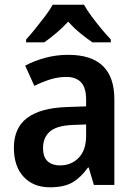

<svg xmlns="http://www.w3.org/2000/svg" viewBox="-20 -879 577 816"><path d="M270 -646Q466 -646 466 -457V-93H379L357 -167H354Q323 -124 287.5 -103.5Q252 -83 192 -83Q122 -83 80.5 -127.5Q39 -172 39 -251Q39 -335 95 -377.5Q151 -420 262 -424L346 -427V-456Q346 -506 324.5 -529Q303 -552 262 -552Q227 -552 193.5 -541.5Q160 -531 126 -514L87 -600Q126 -621 173 -633.5Q220 -646 270 -646ZM289 -348Q220 -345 191.5 -319.5Q163 -294 163 -250Q163 -211 182.5 -193.5Q202 -176 235 -176Q283 -176 314.5 -208.5Q346 -241 346 -302V-350ZM337 -859Q349 -837 369 -810Q389 -783 410.5 -757Q432 -731 451 -711V-699H373Q349 -715 321.5 -737.5Q294 -760 270 -787Q245 -760 218 -737.5Q191 -715 168 -699H91V-711Q109 -731 130.5 -757.5Q152 -784 172 -810.5Q192 -837 204 -859Z"/></svg>

Font: Noto Sans Telugu UI SemiCondensed SemiBold
Style: Regular
Weight: 600
Width: 4
Designer: Jelle Bosma - Monotype Design Team
Foundry: Monotype Imaging Inc.
Version: Version 2.005; ttfautohint (v1.8.4.7-5d5b)